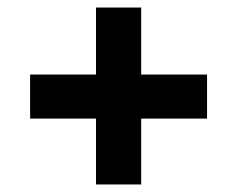

<svg xmlns="http://www.w3.org/2000/svg" viewBox="-20 -580 630 510"><path d="M235 -265H60V-382H235V-560H355V-382H530V-265H355V-90H235Z"/></svg>

Font: Noto Sans Gurmukhi UI ExtraBold
Style: Regular
Weight: 800
Designer: Jelle Bosma - Monotype Design Team
Foundry: Monotype Imaging Inc.
Version: Version 2.004; ttfautohint (v1.8.4.7-5d5b)